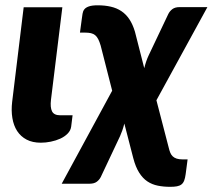

<svg xmlns="http://www.w3.org/2000/svg" viewBox="-20 -546 822 742"><path d="M71.5 -518H221L177 -160.5Q173.5 -130.5 181.2 -115.5Q189 -100.5 212.5 -100.5H260.5L255 -56.5Q253 -41.5 241.5 -29.8Q230 -18 213 -10.2Q196 -2.5 176.2 1.5Q156.5 5.5 138 5.5Q105.5 5.5 82.8 -6.5Q60 -18.5 46.2 -39.8Q32.5 -61 27.8 -90Q23 -119 27 -152.5Z M460.5 -68.5Q457 -54.5 452.8 -42.2Q448.5 -30 444 -20L369.5 138Q364 149 353.8 156.5Q343.5 164 326 164H218.5L413.5 -195.5L369 -370Q364.5 -385 359.5 -394.8Q354.5 -404.5 347.8 -410Q341 -415.5 331.5 -417.8Q322 -420 308 -420H289L296 -472Q297.5 -483 299 -493Q300.5 -503 306 -510Q311.5 -517 323.5 -521.2Q335.5 -525.5 358 -525.5Q385.5 -525.5 408.2 -520.2Q431 -515 449 -503Q467 -491 480 -471.5Q493 -452 501.5 -423.5L537.5 -282.5Q544.5 -311 554.5 -332L630.5 -492Q636 -503 646.2 -510.8Q656.5 -518.5 674 -518.5H781.5L584.5 -158.5L632 24.5Q634.5 35.5 638 44Q641.5 52.5 647.5 58.2Q653.5 64 662.8 67Q672 70 685.5 70H705L697.5 127Q695.5 142 691.8 151.8Q688 161.5 681.2 166.8Q674.5 172 663.8 174Q653 176 637.5 176Q612 176 589.8 171.5Q567.5 167 549.5 155Q531.5 143 517.8 121.2Q504 99.5 495 65Z"/></svg>

Font: Lato Black
Style: Italic
Weight: 900
Italic angle: -7°
Designer: Lukasz Dziedzic
Foundry: tyPoland Lukasz Dziedzic
Version: Version 2.007; 2014-02-27